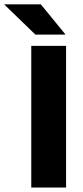

<svg xmlns="http://www.w3.org/2000/svg" viewBox="-83 -846 376 866"><path d="M215 0H58V-639H215ZM101 -826.5 211.5 -691.5V-690H76.5L-63 -825V-826.5Z"/></svg>

Font: Anek Latin Medium
Style: Bold
Weight: 700
Version: Version 1.003